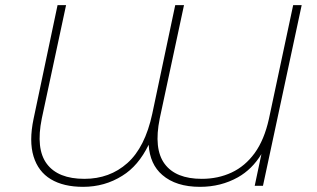

<svg xmlns="http://www.w3.org/2000/svg" viewBox="-20 -720 1230 744"><path d="M1149 -700 999 0H967L993 -123Q957 -64 902 -33Q836 4 755 4Q662 4 609 -42Q561 -83 556 -159Q516 -77 454 -39Q386 4 302 4Q226 4 177 -25.5Q128 -55 110 -114Q92 -173 110 -259L203 -700H236L142 -261Q118 -143 161.5 -85Q205 -27 307 -27Q405 -27 473.5 -88Q542 -149 570 -279L659 -700H693L599 -261Q575 -143 618 -85Q661 -27 762 -27Q825 -27 877.5 -51.5Q930 -76 967 -127Q1004 -178 1022 -259L1116 -700Z"/></svg>

Font: Montserrat Thin ExtraLight
Style: Italic
Weight: 250
Italic angle: -11.3°
Version: Version 9.000